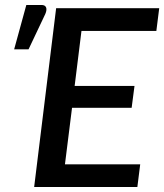

<svg xmlns="http://www.w3.org/2000/svg" viewBox="-20 -753 661 773"><path d="M37 0ZM621 -720 609.5 -628.5H308L280.5 -407H521.5L510 -319H270L241.5 -91.5H544.5L533 0H117.5L206 -720ZM37 -554.5 86 -733H147Q161.5 -733 165.5 -723.2Q169.5 -713.5 162.5 -697L95 -554.5Z"/></svg>

Font: Lato Semibold
Style: Italic
Weight: 600
Italic angle: -7°
Designer: Lukasz Dziedzic
Foundry: tyPoland Lukasz Dziedzic
Version: Version 2.006; 2014-01-15